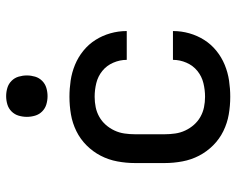

<svg xmlns="http://www.w3.org/2000/svg" viewBox="-94 -686 787 640"><g transform="rotate(-90 300.0 -365.5)"><path d="M298 8Q268 8 239 3Q210 -2 183.5 -15Q157 -28 136 -49Q115 -70 101.5 -96Q88 -122 82.5 -151.5Q77 -181 77 -210V-310Q77 -339 82.5 -368.5Q88 -398 101.5 -424Q115 -450 136 -471Q157 -492 183.5 -505Q210 -518 239 -523Q268 -528 298 -528Q325 -528 352 -524Q379 -520 404.5 -509.5Q430 -499 451.5 -481.5Q473 -464 487.5 -441Q502 -418 509.5 -391.5Q517 -365 517 -338Q517 -337 517 -337Q517 -337 517 -337H421Q421 -337 421 -337Q421 -337 421 -337Q421 -360 411.5 -382Q402 -404 384 -418.5Q366 -433 343.5 -438.5Q321 -444 298 -444Q280 -444 263 -440.5Q246 -437 231 -428.5Q216 -420 204.5 -407Q193 -394 185.5 -378Q178 -362 175.5 -344.5Q173 -327 173 -310V-210Q173 -193 175.5 -175.5Q178 -158 185.5 -142Q193 -126 204.5 -113Q216 -100 231 -91.5Q246 -83 263 -79.5Q280 -76 298 -76Q321 -76 343.5 -81.5Q366 -87 384 -101.5Q402 -116 411.5 -138Q421 -160 421 -183Q421 -183 421 -183Q421 -183 421 -183H517Q517 -183 517 -183Q517 -183 517 -182Q517 -155 509.5 -128.5Q502 -102 487.5 -79Q473 -56 451.5 -38.5Q430 -21 404.5 -10.5Q379 0 352 4Q325 8 298 8ZM300 -601Q286 -601 272.5 -605Q259 -609 249 -619Q239 -629 235 -642.5Q231 -656 231 -670Q231 -684 235 -697.5Q239 -711 249 -721Q259 -731 272.5 -735Q286 -739 300 -739Q314 -739 327.5 -735Q341 -731 351 -721Q361 -711 365 -697.5Q369 -684 369 -670Q369 -656 365 -642.5Q361 -629 351 -619Q341 -609 327.5 -605Q314 -601 300 -601Z"/></g></svg>

Font: Iosevka Custom Medium Extended
Style: Regular
Weight: 500
Width: 7
Monospace: yes
Designer: Belleve Invis
Foundry: Belleve Invis
Version: Version 11.2.4; ttfautohint (v1.8.4)